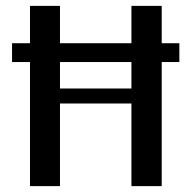

<svg xmlns="http://www.w3.org/2000/svg" viewBox="-20 -633 651 653"><path d="M590 -422H530V0H427V-281H184V0H82V-422H21V-486H82V-613H184V-486H427V-613H530V-486H590ZM427 -422H184V-332H427Z"/></svg>

Font: Arya
Style: Regular
Weight: 400
Designer: Eduardo Rodriguez Tunni, Modular Infotech
Foundry: Eduardo Rodriguez Tunni, Modular Infotech
Version: Version 1.002